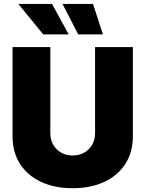

<svg xmlns="http://www.w3.org/2000/svg" viewBox="-20 -973 759 1002"><path d="M358.9 9.3Q265.1 9.3 194.6 -23.7Q124 -56.6 84.7 -117.4Q45.4 -178.2 45.4 -261.2V-727.5H242.7V-277.8Q242.7 -243.7 257.8 -217.5Q272.9 -191.4 299.1 -176.5Q325.2 -161.6 358.9 -161.6Q393.1 -161.6 419.4 -176.5Q445.8 -191.4 460.9 -217.5Q476.1 -243.7 476.1 -277.8V-727.5H673.3V-261.2Q673.3 -178.2 634 -117.4Q594.7 -56.6 523.9 -23.7Q453.1 9.3 358.9 9.3ZM388.2 -793.5 306.2 -952.6H465.3L517.1 -793.5ZM205.6 -793.5 75.7 -952.6H251.5L338.4 -793.5Z"/></svg>

Font: Inter 17pt Black
Style: Regular
Weight: 900
Version: Version 4.001;git-66647c0bb